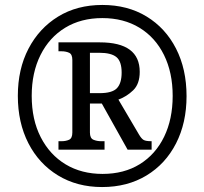

<svg xmlns="http://www.w3.org/2000/svg" viewBox="-20 -745 825 775"><path d="M392 10Q291 10 214 -37Q137 -84 94.5 -167Q52 -250 52 -358Q52 -466 95 -548.5Q138 -631 214.5 -678Q291 -725 393 -725Q495 -725 571.5 -678.5Q648 -632 690.5 -549Q733 -466 733 -357Q733 -249 690.5 -166Q648 -83 571 -36.5Q494 10 392 10ZM394 -43Q481 -43 544.5 -82.5Q608 -122 642.5 -193Q677 -264 677 -358Q677 -452 642 -523Q607 -594 543 -633Q479 -672 393 -672Q307 -672 243 -633Q179 -594 143.5 -523Q108 -452 108 -358Q108 -262 144.5 -191Q181 -120 245 -81.5Q309 -43 394 -43ZM216 -141V-175H228Q246 -175 259 -181Q272 -187 272 -210V-503Q272 -526 259 -532Q246 -538 228 -538H216V-574H383Q544 -574 544 -455Q544 -406 517.5 -380.5Q491 -355 458 -343L541 -202Q551 -185 560 -180Q569 -175 592 -175V-141H495L391 -327H343V-210Q343 -187 357 -181Q371 -175 389 -175H402V-141ZM382 -369Q433 -369 452 -389Q471 -409 471 -452Q471 -497 450 -514.5Q429 -532 380 -532H343V-369Z"/></svg>

Font: Noto Serif Myanmar SemiCondensed SemiBold
Style: Regular
Weight: 600
Width: 4
Designer: Ben Mitchell and the Monotype Design Team
Foundry: Monotype Imaging Inc.
Version: Version 2.106; ttfautohint (v1.8.4.7-5d5b)